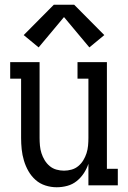

<svg xmlns="http://www.w3.org/2000/svg" viewBox="-20 -782 540 810"><path d="M219 8Q195 8 171.5 0.5Q148 -7 130 -23Q112 -39 100 -60Q88 -81 81 -104.5Q74 -128 71.5 -152Q69 -176 69 -200V-450H23V-520H147V-200Q147 -184 148.5 -167.5Q150 -151 155 -135.5Q160 -120 168.5 -106Q177 -92 189.5 -81.5Q202 -71 218 -66.5Q234 -62 250 -62Q266 -62 282 -66.5Q298 -71 310.5 -81.5Q323 -92 331.5 -106Q340 -120 345 -135.5Q350 -151 351.5 -167.5Q353 -184 353 -200V-450H307V-520H431V-70H477V0H353V-91Q346 -70 333.5 -51Q321 -32 303.5 -18Q286 -4 264 2Q242 8 219 8ZM143 -582 80 -634 207 -762H293L420 -634L357 -582L250 -710Z"/></svg>

Font: Iosevka Gothic
Style: Regular
Weight: 400
Monospace: yes
Designer: Belleve Invis
Foundry: Belleve Invis
Version: Version 15.5.1; ttfautohint (v1.8.4)